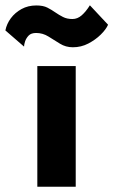

<svg xmlns="http://www.w3.org/2000/svg" viewBox="-78 -712 432 732"><path d="M64.3 -460V0H210.7V-460ZM-57.5 -596 13.7 -534.3Q13.7 -542.3 17.7 -554.3Q21.7 -566.3 31.1 -576.3Q40.5 -586.3 59.8 -586.3Q85 -586.3 106.8 -572.7Q128.7 -559 150.7 -545.4Q172.7 -531.8 199.7 -531.8Q231.5 -531.8 258.8 -546.1Q286 -560.3 306 -580Q326 -599.7 334 -617.7L264.7 -691.8Q249.7 -667.8 233.6 -653.7Q217.5 -639.5 198.3 -639.5Q177.2 -639.5 162.1 -647.3Q147 -655 132.8 -664.8Q118.7 -674.7 102.7 -682.9Q86.7 -691.2 60.5 -691.2Q28.8 -691.2 4 -677.5Q-20.8 -663.8 -36.7 -642.4Q-52.5 -621 -57.5 -596Z"/></svg>

Font: Jost* Book
Style: Regular
Weight: 400
Version: Version 3.000